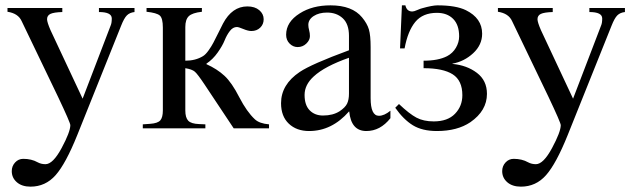

<svg xmlns="http://www.w3.org/2000/svg" viewBox="-20 -480 2365 718"><path d="M483 -450V-435Q465 -433 454.5 -422.5Q444 -412 433 -384L269 25Q226 132 188 175Q150 218 94 218Q62 218 43 201.5Q24 185 24 160Q24 141 36.5 127.5Q49 114 67 114Q98 114 121 127Q134 134 150 134Q178 134 210.5 73.5Q243 13 243 -12Q243 -21 197 -118L61 -401Q48 -430 8 -436V-450H213V-435Q181 -434 168.5 -428Q156 -422 156 -408Q156 -397 169 -367L289 -111L394 -385Q398 -394 398 -411Q398 -435 350 -435V-450Z M986 0H854L745 -164Q719 -203 708.5 -212Q698 -221 673 -225V-67Q673 -40 684 -28.5Q695 -17 725 -16L748 -15V0H514V-15L542 -17Q570 -19 579.5 -30Q589 -41 589 -67V-377Q589 -412 577.5 -422Q566 -432 528 -436V-450H735V-436Q699 -432 686 -419.5Q673 -407 673 -379V-253Q711 -253 739 -270Q749 -276 760 -291.5Q771 -307 778 -320.5Q785 -334 797 -358Q809 -382 814 -392Q848 -456 905 -456Q933 -456 949.5 -442Q966 -428 966 -408Q966 -389 953 -376.5Q940 -364 920 -364Q908 -364 890 -371.5Q872 -379 866 -379Q851 -379 839.5 -364Q828 -349 820 -329Q812 -309 794 -283.5Q776 -258 752 -242V-240Q792 -222 819.5 -196.5Q847 -171 875 -116Q903 -62 933 -34Q950 -18 986 -15Z M1440 -66V-38Q1402 10 1350 10Q1293 10 1286 -63H1285Q1221 10 1136 10Q1089 10 1060 -17.5Q1031 -45 1031 -94Q1031 -164 1101 -211Q1144 -240 1285 -292V-346Q1285 -390 1262 -411.5Q1239 -433 1203 -433Q1173 -433 1153 -420Q1133 -407 1133 -387Q1133 -378 1136 -367Q1139 -356 1139 -345Q1139 -330 1125.5 -317Q1112 -304 1093 -304Q1076 -304 1063 -317Q1050 -330 1050 -350Q1050 -398 1101 -430Q1148 -460 1216 -460Q1297 -460 1334 -415Q1353 -392 1359.5 -370Q1366 -348 1366 -304V-113Q1366 -47 1397 -47Q1417 -47 1440 -66ZM1285 -130V-264Q1194 -232 1153 -194Q1119 -163 1119 -125Q1119 -87 1138 -67.5Q1157 -48 1188 -48Q1225 -48 1250 -64Q1271 -78 1278 -92.5Q1285 -107 1285 -130Z M1672 -242V-241Q1726 -236 1763.5 -207.5Q1801 -179 1801 -129Q1801 -66 1739 -23Q1690 10 1614 10Q1559 10 1524 -11.5Q1489 -33 1458 -77L1472 -91Q1511 -54 1537.5 -40Q1564 -26 1602 -26Q1654 -26 1681.5 -54.5Q1709 -83 1709 -124Q1709 -179 1673 -202Q1637 -225 1564 -225V-253Q1619 -253 1652 -270Q1673 -281 1685 -301.5Q1697 -322 1697 -344Q1697 -387 1674.5 -409.5Q1652 -432 1614 -432Q1561 -432 1533 -398Q1505 -364 1493 -299H1476L1483 -460H1496Q1501 -437 1522 -437Q1528 -437 1540.5 -442.5Q1553 -448 1558 -449Q1597 -460 1616 -460Q1685 -460 1722 -442Q1783 -412 1783 -354Q1783 -312 1749.5 -281Q1716 -250 1672 -242Z M2317 -450V-435Q2299 -433 2288.5 -422.5Q2278 -412 2267 -384L2103 25Q2060 132 2022 175Q1984 218 1928 218Q1896 218 1877 201.5Q1858 185 1858 160Q1858 141 1870.5 127.5Q1883 114 1901 114Q1932 114 1955 127Q1968 134 1984 134Q2012 134 2044.5 73.5Q2077 13 2077 -12Q2077 -21 2031 -118L1895 -401Q1882 -430 1842 -436V-450H2047V-435Q2015 -434 2002.5 -428Q1990 -422 1990 -408Q1990 -397 2003 -367L2123 -111L2228 -385Q2232 -394 2232 -411Q2232 -435 2184 -435V-450Z"/></svg>

Font: STIX Math
Style: Regular
Weight: 400
Designer: MicroPress Inc., with final additions and corrections provided by Coen Hoffman, Elsevier (retired)
Version: Version 1.1.1